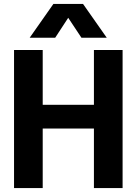

<svg xmlns="http://www.w3.org/2000/svg" viewBox="-20 -951 690 971"><path d="M455 0V-698H600V0ZM51 0V-698H196V0ZM180 -301V-421H470V-301ZM130 -760 250 -931H400L520 -760H392L325 -861L259 -760Z"/></svg>

Font: Azeret Mono SemiBold
Style: Regular
Weight: 600
Designer: Martin Vácha
Foundry: Displaay
Version: Version 1.002